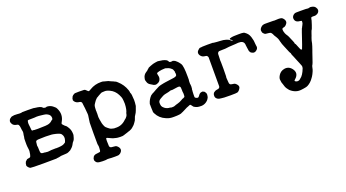

<svg xmlns="http://www.w3.org/2000/svg" viewBox="-50 -918 2834 1571"><g transform="rotate(-20 1367.5 -132.0)"><path d="M325 -415 328 -413Q329 -413 328.5 -412.5Q328 -412 329.5 -410.5Q331 -409 332 -409Q333 -409 332.5 -408Q332 -407 333.5 -406Q335 -405 341.5 -403Q348 -401 352 -401Q356 -401 357 -402Q358 -403 359.5 -402.5Q361 -402 362.5 -403.5Q364 -405 365 -404.5Q366 -404 367 -404.5Q368 -405 380 -403Q402 -399 420 -383Q422 -381 422.5 -381Q423 -381 426 -377.5Q429 -374 431.5 -373Q434 -372 441 -359Q470 -301 438 -246Q432 -236 432 -231.5Q432 -227 436.5 -223Q441 -219 441 -218Q441 -217 450 -208.5Q459 -200 461 -200Q463 -200 475.5 -180Q488 -160 490.5 -137.5Q493 -115 491 -110Q489 -105 488.5 -101Q488 -97 487 -95Q486 -93 483 -82.5Q480 -72 472 -63.5Q464 -55 461 -48Q450 -25 431 -10Q427 -7 427 -7V-6Q427 -6 423 -3Q419 0 406 5.5Q393 11 390.5 10.5Q388 10 380.5 11.5Q373 13 338 14Q323 18 318 18.5Q313 19 308.5 19.5Q304 20 301 20.5Q298 21 294 22Q290 23 183 23Q76 23 68.5 20Q61 17 53.5 9Q46 1 43 -7V-8Q44 -8 43.5 -13.5Q43 -19 45 -25.5Q47 -32 49 -35.5Q51 -39 51 -40.5Q51 -42 58 -47Q65 -52 65.5 -54Q66 -56 76.5 -57.5Q87 -59 91.5 -60.5Q96 -62 99 -68Q102 -74 102.5 -79.5Q103 -85 104 -85.5Q105 -86 105 -91Q105 -96 105.5 -96.5Q106 -97 107 -104Q108 -111 108 -114Q108 -117 107.5 -123Q107 -129 106.5 -133.5Q106 -138 105.5 -138Q105 -138 105 -145Q105 -152 104 -151.5Q103 -151 103 -169Q103 -187 103 -196Q103 -226 104.5 -227Q106 -228 106.5 -234.5Q107 -241 107.5 -245.5Q108 -250 108.5 -252.5Q109 -255 111 -265.5Q113 -276 111 -284Q109 -292 108.5 -297Q108 -302 107.5 -306Q107 -310 105.5 -321Q104 -332 103.5 -332Q103 -332 102 -334Q100 -347 84 -349Q61 -353 51 -366Q37 -386 42 -399.5Q47 -413 51 -415Q55 -417 60 -421.5Q65 -426 71 -427Q90 -432 115.5 -429.5Q141 -427 151 -428.5Q161 -430 161 -431Q161 -432 209.5 -431.5Q258 -431 258.5 -430.5Q259 -430 269 -428.5Q279 -427 280 -427Q281 -427 294 -425Q307 -423 311.5 -421Q316 -419 317 -418.5Q318 -418 321 -416.5Q324 -415 325 -415ZM193 -262Q197 -259 235 -259Q317 -259 335 -266.5Q353 -274 359 -281Q365 -288 365.5 -286.5Q366 -285 369.5 -288Q373 -291 373 -294Q373 -297 374.5 -297Q376 -297 375 -307Q374 -330 350 -342Q339 -348 331 -349Q323 -350 318 -351Q313 -352 301.5 -353Q290 -354 278.5 -355.5Q267 -357 259 -356Q251 -355 246.5 -355Q242 -355 238.5 -354.5Q235 -354 210 -354Q185 -354 182.5 -352.5Q180 -351 178 -340.5Q176 -330 177 -320.5Q178 -311 178.5 -306Q179 -301 180 -293.5Q181 -286 181.5 -276Q182 -266 184.5 -263Q187 -260 189 -260Q191 -260 191.5 -262Q192 -264 193 -262ZM405 -78 410 -90Q410 -91 410.5 -91.5Q411 -92 412 -97Q421 -125 404 -149Q399 -156 388 -160.5Q377 -165 374 -165.5Q371 -166 360 -169.5Q349 -173 339 -174Q329 -175 326 -176Q323 -177 302.5 -177Q282 -177 276 -178Q270 -179 265.5 -178Q261 -177 231 -177Q201 -177 195 -174Q185 -169 185 -159Q185 -149 183 -141Q181 -133 183 -126Q185 -119 185 -95.5Q185 -72 190.5 -65Q196 -58 217 -58H224V-57Q232 -57 235.5 -56Q239 -55 243.5 -55Q248 -55 251.5 -55Q255 -55 255 -55.5Q255 -56 261 -56L279 -58Q294 -58 316 -59H320Q319 -58 327 -58.5Q335 -59 343 -59Q351 -59 359 -60.5Q367 -62 372 -62.5Q377 -63 381.5 -65Q386 -67 387.5 -67.5Q389 -68 391.5 -69.5Q394 -71 394 -71Q405 -77 405 -78Z M753 -416Q797 -443 852 -442L869 -441L870 -440Q872 -439 876.5 -438Q881 -437 882.5 -436.5Q884 -436 898 -432.5Q912 -429 912.5 -428.5Q913 -428 917 -426Q921 -424 928.5 -420.5Q936 -417 939 -416Q942 -415 946.5 -413Q951 -411 952 -410.5Q953 -410 958 -407Q963 -404 965.5 -404Q968 -404 981 -392Q1023 -355 1041 -302Q1045 -290 1045 -284.5Q1045 -279 1046 -277Q1051 -270 1052.5 -255Q1054 -240 1054 -234Q1057 -213 1055 -189Q1053 -165 1052 -161Q1051 -157 1049.5 -154Q1048 -151 1047 -147.5Q1046 -144 1045.5 -143Q1045 -142 1039 -125Q1033 -108 1023.5 -95Q1014 -82 1010 -67Q1006 -52 995.5 -39Q985 -26 984.5 -24Q984 -22 978 -17Q956 4 949 6L931 14Q932 13 926 15Q916 19 910.5 20.5Q905 22 899.5 24Q894 26 889.5 27Q885 28 881 30Q871 35 845.5 34Q820 33 814 31Q808 29 802 28Q787 26 767.5 16Q748 6 741.5 4Q735 2 732.5 7.5Q730 13 733 75Q738 84 743 86.5Q748 89 762.5 89.5Q777 90 784.5 92Q792 94 800 102Q831 134 797 162Q790 167 784 169Q778 171 749.5 171Q721 171 718.5 170.5Q716 170 699 169Q682 168 677.5 170Q673 172 641.5 171.5Q610 171 598 165Q586 159 580 144Q579 141 579.5 140.5Q580 140 579.5 135Q579 130 579.5 129.5Q580 129 580.5 126Q581 123 581.5 122.5Q582 122 583 120Q590 97 623 96Q633 95 637.5 94Q642 93 644 93Q651 92 652 83Q655 54 654 46Q653 38 652 32.5Q651 27 650.5 26Q650 25 650 -68Q650 -161 651 -161.5Q652 -162 652 -167Q652 -172 652.5 -172.5Q653 -173 653.5 -179Q654 -185 654.5 -187Q655 -189 656 -197Q657 -205 658 -211Q661 -225 659.5 -236Q658 -247 657 -264Q656 -281 655 -286.5Q654 -292 653.5 -298Q653 -304 652.5 -304.5Q652 -305 652 -310.5Q652 -316 651 -317.5Q650 -319 650 -328Q649 -347 628 -349Q603 -351 589 -370Q584 -378 583 -382Q583 -383 584 -382L585 -388Q585 -395 585.5 -395Q586 -395 588 -400Q592 -413 599.5 -418Q607 -423 608 -424Q609 -425 613.5 -426.5Q618 -428 618 -429Q618 -430 654.5 -430Q691 -430 699.5 -429Q708 -428 718 -417Q728 -406 732.5 -406Q737 -406 753 -416ZM733 -236 734 -226Q733 -224 733.5 -222.5Q734 -221 734 -210Q731 -176 735.5 -158Q740 -140 740 -133.5Q740 -127 746.5 -108.5Q753 -90 759.5 -83.5Q766 -77 772.5 -72Q779 -67 787 -61Q795 -55 803.5 -53.5Q812 -52 818 -50Q824 -48 826 -49Q828 -50 833 -49Q887 -45 926 -83Q933 -90 933 -89.5Q933 -89 934 -89Q935 -89 939.5 -94.5Q944 -100 944.5 -100Q945 -100 947.5 -103.5Q950 -107 952.5 -111Q955 -115 954.5 -116Q954 -117 956 -120.5Q958 -124 958 -127Q958 -130 958 -131Q972 -156 974 -208Q974 -226 972.5 -236.5Q971 -247 970 -256Q969 -265 956 -291Q935 -332 896 -350Q868 -363 851 -361Q834 -359 831 -360Q828 -361 814.5 -354Q801 -347 794.5 -343Q788 -339 785 -337Q782 -335 781 -334H780V-335Q778 -335 773 -329Q768 -323 765 -321Q762 -319 759.5 -315Q757 -311 747.5 -298Q738 -285 736 -275.5Q734 -266 733 -236Z M1200 -199Q1204 -203 1205 -202.5Q1206 -202 1212 -207Q1218 -212 1219.5 -212Q1221 -212 1223 -213Q1225 -214 1230.5 -217Q1236 -220 1241 -223Q1246 -226 1251.5 -229Q1257 -232 1258 -232.5Q1259 -233 1262 -234.5Q1265 -236 1266 -236.5Q1267 -237 1270 -238.5Q1273 -240 1273.5 -240.5Q1274 -241 1279 -243Q1284 -245 1284 -246Q1284 -247 1302 -251.5Q1320 -256 1328 -257Q1336 -258 1346 -260Q1356 -262 1371 -263.5Q1386 -265 1393.5 -266.5Q1401 -268 1419 -270Q1447 -274 1449 -286.5Q1451 -299 1447 -312L1448 -311L1449 -313Q1448 -318 1445 -324Q1442 -330 1442 -333Q1441 -339 1425.5 -350.5Q1410 -362 1383 -368Q1348 -367 1329 -362Q1310 -357 1307.5 -353.5Q1305 -350 1309 -334Q1316 -311 1305 -292Q1303 -288 1303 -288Q1303 -288 1298.5 -283.5Q1294 -279 1294 -279Q1294 -279 1288 -276Q1263 -259 1236 -280Q1230 -284 1226 -286Q1205 -297 1200 -318L1199 -321L1196 -331Q1194 -333 1197.5 -349.5Q1201 -366 1208.5 -375.5Q1216 -385 1216.5 -384.5Q1217 -384 1221 -388Q1225 -392 1226.5 -392Q1228 -392 1229.5 -394Q1231 -396 1234.5 -397.5Q1238 -399 1239.5 -401Q1241 -403 1244 -405.5Q1247 -408 1247 -408.5Q1247 -409 1251.5 -412Q1256 -415 1255.5 -416.5Q1255 -418 1280 -428Q1305 -438 1322 -440Q1339 -442 1343 -443Q1350 -443 1350 -442.5Q1350 -442 1360 -441Q1393 -437 1403 -432Q1413 -427 1414 -427L1421 -423L1422 -422Q1419 -420 1424 -420Q1424 -419 1425 -417.5Q1426 -416 1426.5 -416Q1427 -416 1427 -415.5Q1427 -415 1429.5 -410.5Q1432 -406 1433 -405Q1434 -404 1441.5 -402.5Q1449 -401 1451 -402.5Q1453 -404 1454 -403Q1455 -402 1456.5 -403Q1458 -404 1459 -403.5Q1460 -403 1460.5 -404Q1461 -405 1462 -404Q1463 -403 1471.5 -401Q1480 -399 1494 -385.5Q1508 -372 1510.5 -367Q1513 -362 1514 -362Q1515 -362 1515.5 -361Q1516 -360 1519 -355Q1533 -335 1533 -240V-215Q1531 -207 1531 -192.5Q1531 -178 1531 -177L1532 -176Q1535 -156 1532 -136Q1530 -133 1530 -126.5Q1530 -120 1530 -119.5Q1530 -119 1529 -112Q1528 -105 1528 -89Q1528 -73 1528 -70Q1526 -60 1539 -54Q1551 -48 1557 -52Q1563 -56 1569 -65Q1575 -75 1584 -80Q1590 -82 1589.5 -82.5Q1589 -83 1598 -84L1603 -85Q1611 -83 1616 -80Q1621 -77 1621 -76.5Q1621 -76 1624 -72Q1635 -59 1632 -43Q1631 -40 1630.5 -33Q1630 -26 1625 -18.5Q1620 -11 1619 -9Q1618 -7 1614 -3Q1584 28 1537 22Q1521 21 1506.5 13.5Q1492 6 1491.5 4Q1491 2 1488 -1Q1485 -4 1482 -9Q1475 -20 1468.5 -17Q1462 -14 1453 -10.5Q1444 -7 1438.5 -5Q1433 -3 1418 5.5Q1403 14 1395 17Q1387 20 1387 20Q1376 30 1315 30Q1300 30 1296 29.5Q1292 29 1280 27.5Q1268 26 1248 17Q1197 -4 1173 -52Q1166 -66 1167 -67.5Q1168 -69 1167 -75.5Q1166 -82 1166 -94.5Q1166 -107 1165.5 -113.5Q1165 -120 1165.5 -127Q1166 -134 1165 -134Q1164 -134 1166 -140Q1176 -174 1200 -199ZM1450 -176Q1448 -186 1440 -188Q1432 -190 1420.5 -188Q1409 -186 1403 -185.5Q1397 -185 1385.5 -183Q1374 -181 1369.5 -182.5Q1365 -184 1360 -181.5Q1355 -179 1341 -176Q1303 -170 1287 -160.5Q1271 -151 1270 -151Q1269 -151 1263 -147Q1243 -135 1243 -118Q1243 -101 1246.5 -90.5Q1250 -80 1265 -68Q1286 -52 1313 -52Q1314 -52 1315 -50.5Q1316 -49 1329 -49Q1342 -49 1348 -51Q1362 -56 1364 -57Q1366 -58 1383 -62.5Q1400 -67 1417.5 -77.5Q1435 -88 1435.5 -86.5Q1436 -85 1441.5 -89Q1447 -93 1449.5 -93Q1452 -93 1453 -105Q1454 -117 1453.5 -122Q1453 -127 1452.5 -132Q1452 -137 1451.5 -137.5Q1451 -138 1451 -155.5Q1451 -173 1450 -176Z M2081 -256 2075 -267Q2075 -268 2074.5 -271.5Q2074 -275 2073.5 -277Q2073 -279 2073 -280.5Q2073 -282 2072.5 -284.5Q2072 -287 2070.5 -297Q2069 -307 2068.5 -313Q2068 -319 2067.5 -320Q2067 -321 2067 -328Q2062 -362 2016 -360Q1998 -359 1993.5 -358Q1989 -357 1966.5 -356.5Q1944 -356 1933.5 -354.5Q1923 -353 1912.5 -352Q1902 -351 1899 -350.5Q1896 -350 1874.5 -350Q1853 -350 1847 -349Q1841 -348 1837 -343.5Q1833 -339 1832 -336Q1830 -331 1830 -310.5Q1830 -290 1829 -286Q1828 -282 1828.5 -272.5Q1829 -263 1829.5 -261Q1830 -259 1830 -200Q1830 -141 1829 -137Q1826 -125 1828 -112.5Q1830 -100 1830 -86.5Q1830 -73 1835 -66.5Q1840 -60 1852 -59Q1864 -58 1871.5 -56Q1879 -54 1889 -44Q1907 -25 1899 -9Q1887 14 1871 20Q1862 23 1810.5 23Q1759 23 1755.5 22Q1752 21 1730.5 19.5Q1709 18 1701 12Q1684 1 1683 -14Q1682 -29 1685.5 -35Q1689 -41 1689 -41.5Q1689 -42 1690.5 -43.5Q1692 -45 1694 -47Q1706 -57 1721 -59Q1746 -60 1748 -78Q1748 -82 1748 -207V-332Q1744 -342 1739.5 -345.5Q1735 -349 1722 -350Q1698 -352 1685 -372Q1667 -400 1698 -423Q1706 -429 1708.5 -428.5Q1711 -428 1720 -429Q1729 -430 1730 -430.5Q1731 -431 1775 -431.5Q1819 -432 1819.5 -431Q1820 -430 1824.5 -429.5Q1829 -429 1831 -428.5Q1833 -428 1840.5 -427.5Q1848 -427 1856.5 -426Q1865 -425 1882.5 -424.5Q1900 -424 1907 -422.5Q1914 -421 1916 -421Q1918 -421 1918 -420.5Q1918 -420 1919.5 -420Q1921 -420 1921 -419Q1921 -418 1929 -418L1953 -409Q1955 -409 1962 -402Q1969 -394 1978 -393L1983 -394Q1982 -395 1974.5 -400Q1967 -405 1964 -407Q1961 -409 1963.5 -409Q1966 -409 1960 -413H1962Q1967 -413 1963 -417H1965L1968 -418Q1975 -418 1975 -419Q1975 -420 1976.5 -420Q1978 -420 1978.5 -420.5Q1979 -421 1986 -422Q1993 -423 2001.5 -423.5Q2010 -424 2041 -424.5Q2072 -425 2079 -423Q2086 -421 2088 -421.5Q2090 -422 2107 -408Q2130 -389 2138 -348Q2140 -341 2141.5 -334Q2143 -327 2143 -320.5Q2143 -314 2144 -307Q2145 -300 2145 -298Q2145 -296 2146 -289Q2152 -268 2138 -254Q2116 -232 2093 -246Q2081 -253 2081 -256Z M2523 -422 2535 -429Q2535 -431 2582 -431Q2629 -431 2629.5 -430.5Q2630 -430 2635 -430Q2649 -428 2650 -428.5Q2651 -429 2655.5 -429.5Q2660 -430 2662 -431Q2668 -434 2681 -431Q2704 -427 2713 -413Q2730 -389 2715 -370Q2706 -358 2684 -353Q2655 -354 2651.5 -352Q2648 -350 2646.5 -343Q2645 -336 2644 -332.5Q2643 -329 2643 -326Q2643 -323 2631.5 -289.5Q2620 -256 2617.5 -254Q2615 -252 2611.5 -242Q2608 -232 2605 -224Q2602 -216 2600 -209Q2598 -202 2594 -193.5Q2590 -185 2587.5 -173.5Q2585 -162 2584 -157.5Q2583 -153 2583 -151Q2583 -147 2575.5 -125Q2568 -103 2565 -94Q2562 -85 2559.5 -79Q2557 -73 2543.5 -32Q2530 9 2527 13Q2519 25 2517.5 36.5Q2516 48 2513.5 54Q2511 60 2508.5 68Q2506 76 2498.5 89.5Q2491 103 2489 106Q2487 109 2482 116Q2459 150 2428 166Q2420 170 2416 170.5Q2412 171 2407 172.5Q2402 174 2390.5 175.5Q2379 177 2371 178Q2321 185 2278 147Q2271 140 2269.5 137Q2268 134 2264.5 130Q2261 126 2261 125.5Q2261 125 2256.5 118Q2252 111 2248.5 98.5Q2245 86 2243 81Q2241 76 2240 73Q2239 70 2238 67Q2237 64 2236.5 57.5Q2236 51 2235.5 50.5Q2235 50 2235 45Q2235 40 2234 39.5Q2233 39 2235 29Q2237 19 2246 4Q2264 -24 2296 -30Q2336 -38 2363 -3Q2396 42 2350 81Q2333 94 2359 101Q2367 103 2375.5 100.5Q2384 98 2386 95Q2388 92 2392 90Q2419 72 2440 17Q2444 4 2441 -5.5Q2438 -15 2431 -31Q2424 -47 2415.5 -68Q2407 -89 2404 -96.5Q2401 -104 2398.5 -109Q2396 -114 2394 -119.5Q2392 -125 2392 -128Q2392 -131 2391 -133Q2390 -135 2389 -136Q2387 -141 2386 -140.5Q2385 -140 2381.5 -149.5Q2378 -159 2375.5 -164Q2373 -169 2371.5 -173.5Q2370 -178 2367 -184.5Q2364 -191 2360 -201Q2356 -211 2355.5 -212.5Q2355 -214 2350 -226Q2345 -238 2346 -238.5Q2347 -239 2345 -243.5Q2343 -248 2343 -249Q2343 -250 2341.5 -255Q2340 -260 2338 -268.5Q2336 -277 2331 -286Q2326 -295 2324 -298.5Q2322 -302 2321.5 -302.5Q2321 -303 2319 -306Q2316 -313 2315 -313Q2314 -312 2314 -314Q2306 -334 2298.5 -341.5Q2291 -349 2275 -349.5Q2259 -350 2251.5 -352Q2244 -354 2238.5 -360Q2233 -366 2231.5 -368Q2230 -370 2229 -371.5Q2228 -373 2228.5 -373Q2229 -373 2227 -380Q2220 -398 2239 -417Q2245 -423 2249 -424.5Q2253 -426 2253.5 -427Q2254 -428 2260.5 -429Q2267 -430 2267.5 -430.5Q2268 -431 2276.5 -431Q2285 -431 2301 -431Q2346 -431 2347 -430.5Q2348 -430 2355 -429.5Q2362 -429 2368.5 -430Q2375 -431 2391.5 -431Q2408 -431 2417.5 -428Q2427 -425 2436 -412Q2450 -391 2440 -375Q2427 -355 2413.5 -352Q2400 -349 2398 -347Q2391 -341 2395 -323Q2401 -299 2407 -291Q2413 -283 2415 -278.5Q2417 -274 2419 -272Q2421 -270 2425.5 -258Q2430 -246 2433 -240Q2436 -234 2438.5 -227.5Q2441 -221 2445 -211.5Q2449 -202 2448.5 -198Q2448 -194 2451 -192.5Q2454 -191 2457.5 -181.5Q2461 -172 2464 -165.5Q2467 -159 2471.5 -147.5Q2476 -136 2479 -133Q2482 -130 2484.5 -130Q2487 -130 2489 -132Q2491 -134 2502 -166Q2513 -198 2519 -215.5Q2525 -233 2534.5 -261.5Q2544 -290 2545.5 -291.5Q2547 -293 2549 -297Q2551 -301 2552 -302.5Q2553 -304 2553.5 -306.5Q2554 -309 2555 -309.5Q2556 -310 2556.5 -311.5Q2557 -313 2558 -314.5Q2559 -316 2559 -317Q2559 -318 2559.5 -318Q2560 -318 2560.5 -319.5Q2561 -321 2562.5 -324.5Q2564 -328 2565 -329.5Q2566 -331 2566 -335Q2568 -347 2567 -349.5Q2566 -352 2551 -354Q2510 -357 2508 -392Q2508 -403 2511.5 -408Q2515 -413 2515 -414Z"/></g></svg>

Font: TT2020 Style E
Style: Regular
Weight: 400
Version: Version 00.2